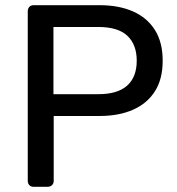

<svg xmlns="http://www.w3.org/2000/svg" viewBox="-20 -720 682 740"><path d="M110 0Q99 0 93 -6.5Q87 -13 87 -23V-676Q87 -687 93 -693.5Q99 -700 110 -700H364Q438 -700 492.5 -676Q547 -652 577 -604.5Q607 -557 607 -486Q607 -415 577 -368Q547 -321 492.5 -297Q438 -273 364 -273H187V-23Q187 -13 180.5 -6.5Q174 0 163 0ZM186 -357H359Q433 -357 470 -390Q507 -423 507 -486Q507 -548 471 -582Q435 -616 359 -616H186Z"/></svg>

Font: RubikRegular
Style: Regular
Weight: 400
Designer: Hubert and Fischer
Foundry: Hubert and Fischer
Version: Version 2.300;gftools[0.9.30]